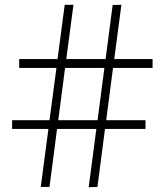

<svg xmlns="http://www.w3.org/2000/svg" viewBox="-20 -775 686 801"><path d="M30.5 -273.5V-237H182L150 5H186.5L218 -237H382L350 6L386.5 5L418 -237H587V-273.5H423L451.5 -491.5H616.5V-528.5H456.5L486.5 -755L450 -754L420.5 -528.5H256.5L286.5 -755H250L220 -528.5H60V-491.5H215.5L186.5 -273.5ZM223 -273.5 251.5 -491.5H415.5L387 -273.5Z"/></svg>

Font: Bodoni* 06pt Medium
Style: Regular
Weight: 500
Version: Version 2.3